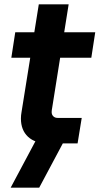

<svg xmlns="http://www.w3.org/2000/svg" viewBox="-20 -658 457 881"><path d="M201 0Q141 0 108.5 -30.5Q76 -61 76 -114Q76 -129 79 -145L158 -638H295L220 -167Q217 -151 217 -144Q217 -132 224.5 -124.5Q232 -117 244 -117H355L336 0ZM32 -393 50 -510H417L399 -393ZM29 203 150 -24H281L160 203Z"/></svg>

Font: MuseoModerno SemiBold
Style: Italic
Weight: 600
Italic angle: -9°
Designer: Pablo Cosgaya, Héctor Gatti, Marcela Romero, and the Authors of The MuseoModerno Project.
Foundry: Omnibus-Type Team
Version: Version 1.003